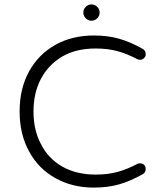

<svg xmlns="http://www.w3.org/2000/svg" viewBox="-20 -855 735 871"><path d="M641 -88Q641 -72 626 -64Q571 -33 520 -18.5Q469 -4 405 -4Q309 -4 233 -46Q156 -88 113 -166Q69 -245 69 -349.5Q69 -454 112.5 -532Q156 -610 232 -652Q308 -694 405 -694Q469 -694 520 -679.5Q571 -665 626 -634Q626 -634 627 -633Q641 -627 641 -608Q641 -599 633.5 -591.5Q626 -584 617 -584Q608 -584 604 -586Q557 -611 513 -623Q469 -635 414 -635Q324 -635 261.5 -598Q199 -561 165 -496Q132 -433 132 -349Q132 -265 165 -203Q198 -136 263 -99Q327 -63 414 -63Q469 -63 513 -75Q557 -87 604 -112Q608 -114 615 -114Q627 -114 634 -107Q641 -100 641 -88ZM421 -772Q410 -761 395 -761Q380 -761 369 -772Q358 -783 358 -798Q358 -813 369 -824Q380 -835 395 -835Q410 -835 421 -824Q432 -813 432 -798Q432 -783 421 -772Z"/></svg>

Font: Kurewa Gothic CJK TC Regular
Style: Regular
Weight: 400
Designer: Max Yao
Foundry: Max-Everyday
Version: Version 1.071; ttfautohint (v1.8.3)